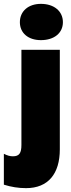

<svg xmlns="http://www.w3.org/2000/svg" viewBox="-74 -778 369 995"><path d="M138 -570C207 -570 252 -607 252 -663C252 -720 206 -758 138 -758C73 -758 29 -720 29 -663C29 -607 72 -570 138 -570ZM61 197C176 197 236 122 236 -4V-520H37V-27C37 15 26 32 -7 32C-23 32 -36 28 -54 19V179C-16 191 22 197 61 197Z"/></svg>

Font: Fixel Display Black
Style: Regular
Weight: 900
Designer: AlfaBravo + MacPaw
Foundry: Kyrylo Tkachov, Marchela Mozhyna, Serhii Makarenko, Maria Weinstein, Zakhar Kryvoshyya
Version: Version 1.211